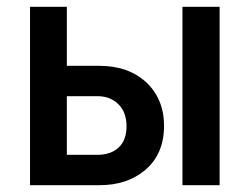

<svg xmlns="http://www.w3.org/2000/svg" viewBox="-20 -543 732 563"><path d="M272 0Q352 0 404 -43Q461 -90 461 -174Q461 -216 446 -249.5Q431 -283 404 -306Q353 -350 271 -350H176V-523H68V0ZM624 0V-523H515V0ZM176 -261H266Q303 -261 327 -237.5Q351 -214 351 -173Q351 -132 328 -110.5Q305 -89 265 -89H176Z"/></svg>

Font: RT Raleway SemiBold
Style: Regular
Weight: 400
Designer: Matt McInerney, Pablo Impallari, Rodrigo Fuenzalida — Edited by Milan Moffatt in April 2016
Foundry: Matt McInerney, Pablo Impallari, Rodrigo Fuenzalida — Edited by Milan Moffatt in April 2016
Version: Version 3.001